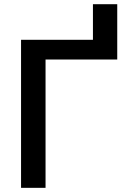

<svg xmlns="http://www.w3.org/2000/svg" viewBox="-20 -902 640 922"><path d="M543 -616.2H198.7V0H81.1V-710.9H426.3V-881.8H543Z"/></svg>

Font: Roboto Mono
Style: Regular
Weight: 500
Designer: Google
Version: Version 2.000986; 2015; ttfautohint (v1.3)